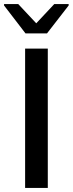

<svg xmlns="http://www.w3.org/2000/svg" viewBox="-23 -928 359 948"><path d="M101 0V-688H213V0ZM103 -763 -3 -901V-908H67L156 -813L245 -908H316V-901L209 -763Z"/></svg>

Font: Saira SemiExpanded Medium
Style: Regular
Weight: 500
Width: 6
Designer: Hector Gatti with collaboration of the Omnibus-Type team
Foundry: Omnibus-Type
Version: Version 1.101